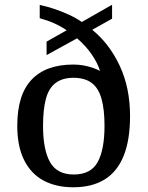

<svg xmlns="http://www.w3.org/2000/svg" viewBox="-20 -782 624 812"><path d="M290 10Q217 10 164 -18.5Q111 -47 82 -105Q53 -163 53 -250Q53 -381 113.5 -445Q174 -509 290 -509Q312 -509 332 -505.5Q352 -502 370 -496Q388 -490 403 -482Q393 -515 368.5 -551Q344 -587 306 -620L177 -549V-606L262 -654Q237 -671 209 -683.5Q181 -696 148 -705V-761Q178 -755 209 -744.5Q240 -734 270 -720.5Q300 -707 326 -689L454 -762V-703L370 -656Q442 -598 486 -504.5Q530 -411 530 -291Q530 -190 503 -123Q476 -56 422.5 -23Q369 10 290 10ZM292 -44Q364 -44 393 -96.5Q422 -149 422 -250Q422 -318 409.5 -363.5Q397 -409 368 -431Q339 -453 291 -453Q244 -453 215 -431Q186 -409 174 -363.5Q162 -318 162 -250Q162 -149 191.5 -96.5Q221 -44 292 -44Z"/></svg>

Font: ET Text
Style: Regular
Weight: 470
Designer: Monotype Design Team
Foundry: Monotype Imaging Inc.
Version: Version 2.009